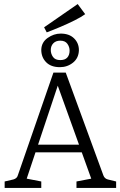

<svg xmlns="http://www.w3.org/2000/svg" viewBox="-20 -929 595 949"><path d="M140 -214H390L405 -176H128ZM491 -62Q497 -46 513 -42L554 -32V0H358V-32L431 -46L252 -543H278L112 -46L184 -32V0H3V-32L46 -42Q64 -47 68 -62L244 -570H305ZM276 -597Q232 -597 208 -621.5Q184 -646 184 -683Q185 -720 215.5 -741.5Q246 -763 280 -763Q322 -763 346 -739.5Q370 -716 370 -681Q369 -642 341 -619.5Q313 -597 276 -597ZM278 -632Q301 -632 312.5 -644.5Q324 -657 324 -679Q324 -697 313 -712.5Q302 -728 278 -728Q256 -728 243.5 -715Q231 -702 231 -682Q231 -663 242 -647.5Q253 -632 278 -632ZM211 -769 198 -794 364 -909 401 -859Q382 -845 349 -828.5Q316 -812 279.5 -796.5Q243 -781 211 -769Z"/></svg>

Font: Rasa Light
Style: Regular
Weight: 300
Designer: Anna Giedrys (Yrsa+Rasa design), David Brezina (Yrsa art-direction, Rasa art-direction, design)
Foundry: Rosetta Type Foundry
Version: Version 2.004